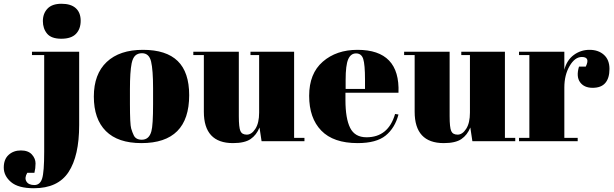

<svg xmlns="http://www.w3.org/2000/svg" viewBox="-170 -751 3265 1021"><path d="M251 -476V-86Q251 78 194.5 164Q138 250 10 250Q-73 250 -111.5 217Q-150 184 -150 140Q-150 96 -124 72.5Q-98 49 -59 49Q-20 49 -0.5 70.5Q19 92 19 118Q19 144 13 168H-25Q-41 195 -29.5 214Q-18 233 12.5 233Q43 233 54 198.5Q65 164 65 56V-458H0V-476ZM156 -545Q103 -545 80.5 -572Q58 -599 58 -639Q58 -679 82.5 -705Q107 -731 157 -731Q207 -731 233 -707.5Q259 -684 259 -640.5Q259 -597 234 -571Q209 -545 156 -545Z M644 -197V-282Q644 -379 633.5 -423.5Q623 -468 585 -468Q563 -468 549.5 -455.5Q536 -443 530 -414Q521 -369 521 -277V-199Q521 -90 527.5 -68Q534 -46 541 -32Q552 -8 584 -8Q623 -8 635 -53Q644 -85 644 -197ZM836 -245Q836 10 582 10Q457 10 393 -54Q329 -118 329 -237.5Q329 -357 397.5 -421.5Q466 -486 590 -486Q714 -486 775 -426.5Q836 -367 836 -245Z M1449 0H1221L1210 -73Q1194 -33 1162.5 -11.5Q1131 10 1069 10Q914 10 914 -157V-458H858V-476H1100V-133Q1100 -73 1108.5 -54Q1117 -35 1142.5 -35Q1168 -35 1188 -66Q1208 -97 1208 -152V-458H1162V-476H1394V-18H1449Z M1731 -486Q1958 -486 1949 -258H1667V-219Q1667 -121 1692 -71Q1717 -21 1779 -21Q1895 -21 1931 -145L1949 -142Q1930 -70 1880.5 -30Q1831 10 1732 10Q1603 10 1538.5 -56.5Q1474 -123 1474 -241.5Q1474 -360 1546.5 -423Q1619 -486 1731 -486ZM1668 -278H1771V-327Q1771 -408 1761.5 -437.5Q1752 -467 1723.5 -467Q1695 -467 1681.5 -435.5Q1668 -404 1668 -327Z M2570 0H2342L2331 -73Q2315 -33 2283.5 -11.5Q2252 10 2190 10Q2035 10 2035 -157V-458H1979V-476H2221V-133Q2221 -73 2229.5 -54Q2238 -35 2263.5 -35Q2289 -35 2309 -66Q2329 -97 2329 -152V-458H2283V-476H2515V-18H2570Z M2924 -448Q2887 -448 2859 -400Q2831 -352 2831 -286V-18H2902V0H2590V-18H2645V-458H2590V-476H2831V-380Q2844 -431 2881 -458.5Q2918 -486 2965 -486Q3012 -486 3041.5 -459.5Q3071 -433 3071 -384.5Q3071 -336 3049 -310Q3027 -284 2981.5 -284Q2936 -284 2914.5 -314Q2893 -344 2909 -397H2945Q2970 -448 2924 -448Z"/></svg>

Font: Abril Fatface
Style: Regular
Weight: 400
Designer: Veronika Burian, Jos Scaglione
Foundry: TypeTogether
Version: Version 1.001